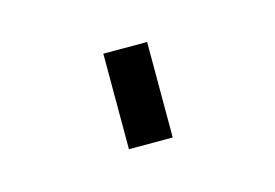

<svg xmlns="http://www.w3.org/2000/svg" viewBox="-36 -176 334 233"><g transform="rotate(-15 131.5 -60.0)"><path d="M104 0V-120H159V0Z"/></g></svg>

Font: Mohave Light
Style: Regular
Weight: 300
Designer: Gumpita Rahayu
Foundry: Tokotype
Version: Version 2.003